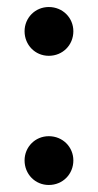

<svg xmlns="http://www.w3.org/2000/svg" viewBox="-20 -515 280 547"><path d="M119 -495C80 -495 50 -464 50 -426C50 -387 80 -356 119 -356C159 -356 189 -387 189 -426C189 -464 159 -495 119 -495ZM119 -127C80 -127 50 -96 50 -58C50 -19 80 12 119 12C159 12 189 -19 189 -58C189 -96 159 -127 119 -127Z"/></svg>

Font: FSans
Style: Regular
Weight: 400
Designer: Carrois Corporate & Edenspiekermann AG
Foundry: Carrois Corporate GbR & Edenspiekermann AG
Version: Version 4.106;PS 004.106;hotconv 1.0.70;makeotf.lib2.5.58329